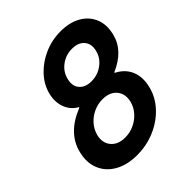

<svg xmlns="http://www.w3.org/2000/svg" viewBox="-193 -808 941 941"><g transform="rotate(-45 278.0 -337.5)"><path d="M215 10Q146.7 10 98.8 -17.5Q50.8 -45 31.7 -92.5Q12.5 -140 27.5 -200Q53.3 -305 179.2 -355L180 -358.3Q142.5 -379.2 127.5 -419.2Q112.5 -459.2 124.2 -506.7Q136.7 -557.5 174.6 -597.9Q212.5 -638.3 265.8 -661.7Q319.2 -685 378.3 -685Q441.7 -685 485 -660Q528.3 -635 546.2 -591.2Q564.2 -547.5 550 -490.8Q528.3 -401.7 423.3 -356.7L422.5 -353.3Q470.8 -329.2 489.2 -285Q507.5 -240.8 493.3 -184.2Q480 -128.3 439.2 -84.2Q398.3 -40 340 -15Q281.7 10 215 10ZM235 -92.5Q268.3 -92.5 297.9 -106.2Q327.5 -120 348.8 -144.2Q370 -168.3 377.5 -198.3Q388.3 -244.2 363.3 -274.2Q338.3 -304.2 288.3 -304.2Q255.8 -304.2 226.2 -290.4Q196.7 -276.7 175.8 -252.9Q155 -229.2 146.7 -198.3Q135.8 -152.5 160.8 -122.5Q185.8 -92.5 235 -92.5ZM313.3 -404.2Q356.7 -404.2 390.8 -429.6Q425 -455 434.2 -494.2Q444.2 -534.2 422.9 -559.6Q401.7 -585 358.3 -585Q315 -585 281.2 -559.6Q247.5 -534.2 238.3 -494.2Q228.3 -454.2 249.6 -429.2Q270.8 -404.2 313.3 -404.2Z"/></g></svg>

Font: Funnel Sans SemiBold
Style: Italic
Weight: 600
Italic angle: -14.036°
Designer: NORD ID, Kristian Moeller
Foundry: Dicotype
Version: Version 1.000